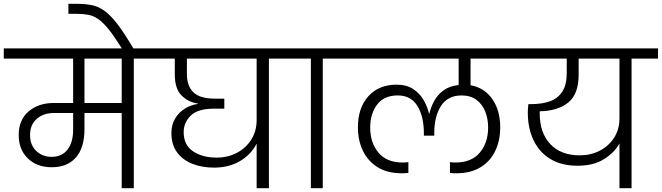

<svg xmlns="http://www.w3.org/2000/svg" viewBox="-49 -996 3502 1016"><path d="M225 -111Q146 -111 98 -158Q50 -205 50 -281Q50 -362 102.5 -406.5Q155 -451 235 -451H338V-686H-29V-740H800V-686H659V0H595V-398H398V-313Q398 -214 352.5 -162.5Q307 -111 225 -111ZM398 -451H595V-686H398ZM225 -166Q278 -166 308 -204Q338 -242 338 -310V-398H236Q181 -398 145.5 -367Q110 -336 110 -281Q110 -229 142.5 -197.5Q175 -166 225 -166Z M598 -736Q557 -802 527 -839.5Q497 -877 471 -895Q445 -913 417 -918Q389 -923 351 -923H313V-976H350Q398 -976 433.5 -969.5Q469 -963 502 -940Q535 -917 572 -869Q609 -821 659 -736Z M1084 -109Q1019 -109 968 -129.5Q917 -150 887.5 -190.5Q858 -231 858 -292Q858 -337 878 -369.5Q898 -402 929.5 -421.5Q961 -441 998 -446V-448Q948 -455 912 -490.5Q876 -526 876 -602V-686H742V-740H1514V-686H1374V0H1309V-236Q1279 -177 1220 -143Q1161 -109 1084 -109ZM923 -297Q923 -228 973 -195Q1023 -162 1097 -162Q1156 -162 1204 -187Q1252 -212 1280.5 -257Q1309 -302 1309 -361V-686H940V-604Q940 -541 974.5 -507.5Q1009 -474 1089 -474H1138V-421H1084Q998 -421 960.5 -384.5Q923 -348 923 -297Z M1596 0V-686H1455V-740H1800V-686H1659V0Z M2223 -395Q2231 -429 2248.5 -461.5Q2266 -494 2297.5 -517.5Q2329 -541 2378 -546V-686H1742V-740H2701V-686H2441V-545Q2514 -532 2556 -472Q2598 -412 2598 -322Q2598 -253 2572 -198Q2546 -143 2494 -111Q2442 -79 2365 -79Q2357 -79 2349 -79.5Q2341 -80 2332 -81V-138Q2340 -137 2347.5 -136.5Q2355 -136 2361 -136Q2446 -136 2490 -188.5Q2534 -241 2534 -321Q2534 -368 2518.5 -406.5Q2503 -445 2471.5 -468Q2440 -491 2394 -491Q2321 -491 2285 -436Q2249 -381 2249 -291V-278H2194V-291Q2194 -379 2160 -435Q2126 -491 2056 -491Q1983 -491 1946.5 -442.5Q1910 -394 1910 -321Q1910 -241 1953.5 -188.5Q1997 -136 2082 -136Q2089 -136 2096.5 -136.5Q2104 -137 2112 -138V-81Q2103 -80 2094.5 -79.5Q2086 -79 2078 -79Q2001 -79 1949.5 -111Q1898 -143 1871.5 -198Q1845 -253 1845 -322Q1845 -426 1900.5 -487Q1956 -548 2049 -548Q2103 -548 2138 -524.5Q2173 -501 2193 -466Q2213 -431 2221 -395Z M3007 -119Q2923 -119 2864.5 -154Q2806 -189 2775 -252.5Q2744 -316 2744 -401Q2744 -422 2747 -445H2762Q2819 -445 2861 -460Q2903 -475 2926.5 -511Q2950 -547 2950 -611V-686H2643V-740H3433V-686H3293V0H3229V-237Q3203 -189 3147.5 -154Q3092 -119 3007 -119ZM2807 -396Q2807 -293 2863 -233.5Q2919 -174 3019 -174Q3077 -174 3124.5 -198.5Q3172 -223 3200.5 -267Q3229 -311 3229 -370V-686H3013V-601Q3013 -498 2958 -453.5Q2903 -409 2807 -407Q2807 -401 2807 -396Z"/></svg>

Font: Poppins Light
Style: Regular
Weight: 300
Designer: Ninad Kale (Devanagari), Jonny Pinhorn (Latin)
Version: Version 5.002